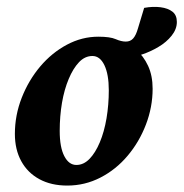

<svg xmlns="http://www.w3.org/2000/svg" viewBox="-20 -546 548 573"><path d="M180.7 7.8Q132.8 7.8 97.7 -11.2Q62.5 -30.3 43.5 -64.9Q24.4 -99.6 24.4 -146.5Q24.4 -202.1 44.9 -254.4Q65.4 -306.6 100.1 -347.7Q134.8 -388.7 179.7 -412.6Q224.6 -436.5 273.4 -436.5Q308.6 -436.5 325.2 -429.2Q341.8 -421.9 355.5 -421.9Q369.1 -421.9 377.4 -431.2Q385.7 -440.4 391.6 -460.9L410.2 -522.5Q436.5 -527.3 459 -524.4Q481.4 -521.5 494.6 -511.2Q507.8 -501 507.8 -480.5Q507.8 -459 492.2 -439.5Q476.6 -419.9 452.6 -405.8Q428.7 -391.6 403.3 -383.3Q377.9 -375 357.4 -375L385.7 -398.4Q408.2 -378.9 421.9 -349.6Q435.5 -320.3 435.5 -281.2Q435.5 -226.6 415.5 -174.3Q395.5 -122.1 360.8 -81.1Q326.2 -40 279.8 -16.1Q233.4 7.8 180.7 7.8ZM208 -53.7Q229.5 -53.7 247.1 -71.8Q264.6 -89.8 277.8 -121.1Q291 -152.3 297.9 -192.9Q304.7 -233.4 304.7 -276.4Q304.7 -324.2 291.5 -351.6Q278.3 -378.9 255.9 -378.9Q233.4 -378.9 215.8 -360.4Q198.2 -341.8 185.1 -310.5Q171.9 -279.3 165 -239.3Q158.2 -199.2 158.2 -155.3Q158.2 -106.4 171.9 -80.1Q185.5 -53.7 208 -53.7Z"/></svg>

Font: Crimson Pro
Style: Bold Italic
Weight: 700
Italic angle: -12°
Designer: Jacques Le Bailly
Foundry: Baron von Fonthausen
Version: Version 1.003